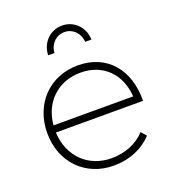

<svg xmlns="http://www.w3.org/2000/svg" viewBox="-133 -836 855 942"><g transform="rotate(-20 294.5 -365.5)"><path d="M296 -698C340 -698 374 -663 376 -618H409C407 -684 358 -732 296 -732C234 -732 185 -684 183 -618H216C218 -663 252 -698 296 -698ZM302 -522C155 -522 48 -413 48 -260C48 -107 155 1 302 1C385 1 456 -30 504 -82L480 -109C438 -63 375 -37 304 -37C183 -37 95 -122 89 -249H544C547 -410 455 -522 302 -522ZM90 -286C100 -404 185 -484 302 -484C421 -484 498 -404 506 -286Z"/></g></svg>

Font: Montserrat ExtraLight
Style: Regular
Weight: 250
Designer: Julieta Ulanovsky
Foundry: Julieta Ulanovsky
Version: Version 4.000